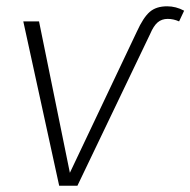

<svg xmlns="http://www.w3.org/2000/svg" viewBox="-20 -590 605 610"><path d="M54 -522H104L202 -41L415 -490Q435 -534 455.5 -552Q476 -570 511 -570Q539 -570 565 -556L549 -522Q531 -530 513 -530Q494 -530 481 -519Q468 -508 457 -482L226 0H168Z"/></svg>

Font: Fira Sans ExtraLight
Style: Italic
Weight: 275
Italic angle: -8°
Designer: Carrois Corporate & Edenspiekermann AG
Foundry: Carrois Corporate GbR & Edenspiekermann AG
Version: Version 4.203